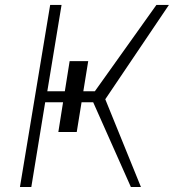

<svg xmlns="http://www.w3.org/2000/svg" viewBox="-20 -747 695 767"><path d="M258.2 -502.8H332.4L312.9 -382.5H359L604.8 -727.3H654.8L400.6 -350.5L543 0H502.8L352.3 -338.4H305.8L286.6 -219.8H213.1L231.9 -338.4H160.5L105.1 0H59.7L180.4 -727.3H225.9L169 -382.5H239Z"/></svg>

Font: Inter UI Extra Light
Style: Italic
Weight: 200
Italic angle: -9.39999°
Designer: Rasmus Andersson
Foundry: rsms
Version: 3.2;8d6f07862